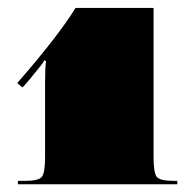

<svg xmlns="http://www.w3.org/2000/svg" viewBox="-20 -475 495 495"><path d="M174.8 -454.5H375.9V-69.9Q375.9 -28.8 384.4 -18.8Q392.9 -8.7 428.3 -8.7H437.1V0H26.2V-8.7H43.7Q79.1 -8.7 87.6 -18.8Q96.2 -28.8 96.2 -69.9V-260.9Q96.2 -301.6 98.8 -317.7L94.4 -319.1Q86.5 -306.4 70.4 -287.6Q65.1 -280.6 57 -271Q49 -261.4 43.3 -255.2L37.6 -249.6L24.5 -260.9Q129.4 -381.1 174.8 -454.5Z"/></svg>

Font: FoglihtenBlackPcs
Style: BlackPcs
Weight: 900
Version: Version 0.75